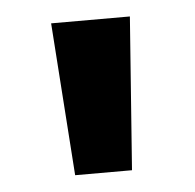

<svg xmlns="http://www.w3.org/2000/svg" viewBox="-32 -833 328 323"><g transform="rotate(-5 131.5 -671.0)"><path d="M83 -542H179L198 -800H65Z"/></g></svg>

Font: Noto Sans Malayalam SemiCondensed
Style: Bold
Weight: 700
Width: 4
Designer: Jelle Bosma - Monotype Design Team
Foundry: Monotype Imaging Inc.
Version: Version 2.104